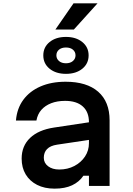

<svg xmlns="http://www.w3.org/2000/svg" viewBox="-20 -1108 790 1144"><path d="M521 -381V-276L320 -246Q280 -240 260.5 -220Q241 -200 241 -168Q241 -137 266.5 -117.5Q292 -98 333 -98Q383 -98 423 -119Q463 -140 486.5 -175.5Q510 -211 510 -255V-380Q510 -441 473 -474Q436 -507 368 -507Q321 -507 285 -493Q249 -479 226.5 -453.5Q204 -428 197 -390H75Q81 -462 119 -513.5Q157 -565 221.5 -593Q286 -621 371 -621Q497 -621 565 -561.5Q633 -502 633 -391V0H510V-61H477Q452 -24 409.5 -4Q367 16 305 16Q245 16 201 -6.5Q157 -29 133 -69Q109 -109 109 -163Q109 -238 159 -286Q209 -334 302 -348ZM373 -668Q313 -668 275.5 -698.5Q238 -729 238 -778Q238 -827 275.5 -857.5Q313 -888 373 -888Q433 -888 470.5 -857.5Q508 -827 508 -778Q508 -729 470.5 -698.5Q433 -668 373 -668ZM373 -731Q399 -731 414.5 -744.5Q430 -758 430 -778Q430 -799 414.5 -812Q399 -825 373 -825Q347 -825 331.5 -812Q316 -799 316 -778Q316 -758 331.5 -744.5Q347 -731 373 -731ZM310 -932 418 -1088H561L420 -932Z"/></svg>

Font: Martian Mono SemiExpanded Medium
Style: Regular
Weight: 500
Width: 6
Designer: Roman Shamin
Foundry: Evil Martians
Version: Version 1.000